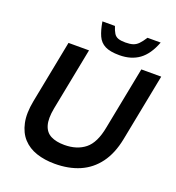

<svg xmlns="http://www.w3.org/2000/svg" viewBox="-157 -1017 1059 1152"><g transform="rotate(20 372.0 -440.5)"><path d="M321 10Q257 10 204.5 -7.5Q152 -25 117.5 -62.5Q83 -100 70.5 -159Q58 -218 74 -300L152 -700H283L205 -301Q192 -233 204 -192Q216 -151 250.5 -133.5Q285 -116 337 -116Q417 -116 468.5 -157Q520 -198 539 -301L617 -700H744L660 -270Q641 -174 595 -112Q549 -50 480 -20Q411 10 321 10ZM463 -735Q404 -735 371.5 -751.5Q339 -768 323.5 -802.5Q308 -837 299 -891H379Q388 -863 398 -847Q408 -831 425.5 -825Q443 -819 471 -819Q500 -819 519 -825Q538 -831 553.5 -847Q569 -863 587 -891H671Q640 -809 589 -772Q538 -735 463 -735Z"/></g></svg>

Font: REM Medium
Style: Italic
Weight: 500
Italic angle: -11°
Designer: Octavio Pardo
Foundry: Ashler Design
Version: Version 1.005;gftools[0.9.28]